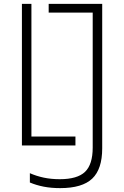

<svg xmlns="http://www.w3.org/2000/svg" viewBox="-20 -750 640 990"><path d="M290 220Q244 220 205.5 212.5Q167 205 134 191V143Q168 158 206 166Q244 174 288 174Q379 174 418.5 136Q458 98 458 11V-685H231V-730H507V15Q507 122 455.5 171Q404 220 290 220ZM93 0V-730H142V-46H369V0Z"/></svg>

Font: M PLUS Code Latin 60 Light
Style: Regular
Weight: 300
Width: 7
Monospace: yes
Designer: Coji Morishita
Foundry: UNDERFOREST DESIGN
Version: Version 1.005; ttfautohint (v1.8.3)